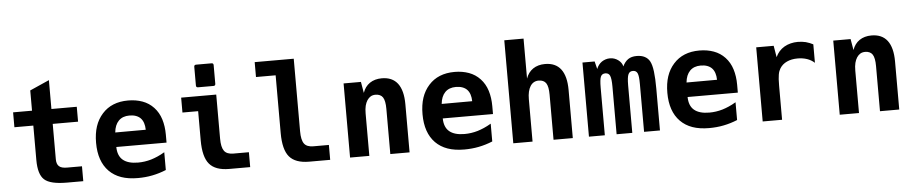

<svg xmlns="http://www.w3.org/2000/svg" viewBox="-44 -1088 6710 1411"><g transform="rotate(-5 3311.5 -382.5)"><path d="M403.8 2Q280.3 2 237.3 -37.6Q193.8 -76.7 193.8 -183.1V-437H54.2V-546.9H193.8V-696.3L336.9 -759.8V-546.9H523.9V-437H336.9V-176.3Q336.9 -140.1 355 -124Q364.7 -115.2 379.6 -111.6Q394.5 -107.9 414.1 -107.9H523.9V2H403.8Z M926.8 14.2Q855.5 14.2 803.5 -4.2Q751.5 -22.5 714.8 -59.6Q642.1 -133.8 642.1 -270.5Q642.1 -338.9 659.4 -391.1Q676.8 -443.4 711.9 -482.4Q781.2 -560.1 903.3 -560.1Q960.9 -560.1 1008.8 -542.7Q1056.6 -525.4 1091.3 -488.3Q1126 -451.2 1142.1 -399.7Q1158.2 -348.1 1158.2 -285.2V-227.1H787.6Q788.6 -162.1 825.7 -130.9Q863.3 -99.1 937.5 -99.1Q986.8 -99.1 1035.2 -113.3Q1057.6 -120.1 1082.5 -130.9Q1107.4 -141.6 1135.3 -158.2V-26.9Q1085.4 -6.3 1033.7 3.9Q1007.3 9.3 980.2 11.7Q953.1 14.2 926.8 14.2ZM1014.2 -334.5Q1013.2 -391.6 985.4 -420.4Q972.2 -434.1 951.4 -441.7Q930.7 -449.2 903.3 -449.2Q853 -449.2 823.7 -419.4Q794.4 -389.2 789.1 -334Z M1424.3 -611.8Q1409.7 -611.8 1409.7 -626.5V-764.2Q1409.7 -778.8 1424.3 -778.8H1538.1Q1552.7 -778.8 1552.7 -764.2V-626.5Q1552.7 -611.8 1538.1 -611.8ZM1600.6 5.9Q1498.5 5.9 1454.1 -46.9Q1409.7 -99.1 1409.7 -222.2V-437H1293.9V-546.9H1552.7V-222.2Q1552.7 -158.2 1572.8 -130.9Q1592.3 -104 1640.6 -104H1754.9V5.9Z M2190.9 3.9Q2088.9 3.9 2044.4 -48.8Q2000 -101.1 2000 -224.1V-649.9H1855V-759.8H2143.1V-224.1Q2143.1 -160.2 2163.1 -132.8Q2182.6 -106 2231 -106H2345.2V3.9H2190.9Z M2492.2 -546.9H2620.1L2634.3 -464.8Q2649.9 -510.3 2686 -535.2Q2722.7 -560.1 2774.9 -560.1Q2852.1 -560.1 2891.6 -508.8Q2931.2 -456.5 2931.2 -355V0H2789.1V-333Q2789.1 -393.1 2772.5 -418.5Q2764.2 -431.2 2750.2 -437.5Q2736.3 -443.8 2718.8 -443.8Q2697.8 -443.8 2682.9 -435.1Q2668 -426.3 2656.7 -409.2Q2646 -392.6 2640.1 -369.6Q2634.3 -346.7 2634.3 -313V0H2492.2Z M3335 14.2Q3263.7 14.2 3211.7 -4.2Q3159.7 -22.5 3123 -59.6Q3050.3 -133.8 3050.3 -270.5Q3050.3 -338.9 3067.6 -391.1Q3085 -443.4 3120.1 -482.4Q3189.5 -560.1 3311.5 -560.1Q3369.1 -560.1 3417 -542.7Q3464.8 -525.4 3499.5 -488.3Q3534.2 -451.2 3550.3 -399.7Q3566.4 -348.1 3566.4 -285.2V-227.1H3195.8Q3196.8 -162.1 3233.9 -130.9Q3271.5 -99.1 3345.7 -99.1Q3395 -99.1 3443.4 -113.3Q3465.8 -120.1 3490.7 -130.9Q3515.6 -141.6 3543.5 -158.2V-26.9Q3493.7 -6.3 3441.9 3.9Q3415.5 9.3 3388.4 11.7Q3361.3 14.2 3335 14.2ZM3422.4 -334.5Q3421.4 -391.6 3393.6 -420.4Q3380.4 -434.1 3359.6 -441.7Q3338.9 -449.2 3311.5 -449.2Q3261.2 -449.2 3231.9 -419.4Q3202.6 -389.2 3197.3 -334Z M3696.3 -759.8H3838.4V-464.8Q3854 -510.3 3890.1 -535.2Q3926.8 -560.1 3979 -560.1Q4056.2 -560.1 4095.7 -508.8Q4135.3 -456.5 4135.3 -355V0H3993.2V-333Q3993.2 -392.1 3976.6 -417.5Q3968.3 -430.2 3954.3 -436.5Q3940.4 -442.9 3922.4 -442.9Q3882.3 -442.9 3860.4 -408.7Q3838.4 -374 3838.4 -313V0H3696.3Z M4254.4 -546.9H4344.2L4358.4 -490.2Q4371.1 -522.9 4397.5 -541.5Q4409.7 -549.8 4425 -554.9Q4440.4 -560.1 4458 -560.1Q4491.2 -560.1 4518.1 -540.5Q4545.4 -520.5 4551.3 -492.2Q4567.4 -526.4 4592.3 -543.5Q4616.7 -560.1 4654.8 -560.1Q4690.4 -560.1 4714.6 -547.4Q4738.8 -534.7 4751.5 -511.2Q4765.6 -485.4 4772 -434.8Q4778.3 -384.3 4778.3 -308.1V0H4661.1V-351.1Q4661.1 -383.3 4658.9 -402.3Q4656.7 -421.4 4651.9 -432.1Q4642.6 -453.1 4618.2 -453.1Q4604 -453.1 4596.2 -447.3Q4588.4 -441.4 4584 -431.6Q4579.1 -421.4 4576.7 -401.6Q4574.2 -381.8 4574.2 -351.1V0H4458.5V-351.1Q4458.5 -410.2 4448.7 -432.1Q4439.5 -453.1 4414.6 -453.1Q4390.1 -453.1 4380.9 -432.6Q4371.6 -412.6 4371.6 -351.1V0H4254.4Z M5141.1 14.2Q5069.8 14.2 5017.8 -4.2Q4965.8 -22.5 4929.2 -59.6Q4856.4 -133.8 4856.4 -270.5Q4856.4 -338.9 4873.8 -391.1Q4891.1 -443.4 4926.3 -482.4Q4995.6 -560.1 5117.7 -560.1Q5175.3 -560.1 5223.1 -542.7Q5271 -525.4 5305.7 -488.3Q5340.3 -451.2 5356.4 -399.7Q5372.6 -348.1 5372.6 -285.2V-227.1H5002Q5002.9 -162.1 5040 -130.9Q5077.6 -99.1 5151.9 -99.1Q5201.2 -99.1 5249.5 -113.3Q5272 -120.1 5296.9 -130.9Q5321.8 -141.6 5349.6 -158.2V-26.9Q5299.8 -6.3 5248 3.9Q5221.7 9.3 5194.6 11.7Q5167.5 14.2 5141.1 14.2ZM5228.5 -334.5Q5227.5 -391.6 5199.7 -420.4Q5186.5 -434.1 5165.8 -441.7Q5145 -449.2 5117.7 -449.2Q5067.4 -449.2 5038.1 -419.4Q5008.8 -389.2 5003.4 -334Z M5536.1 -546.9H5665L5679.2 -461.9Q5700.7 -509.3 5743.7 -534.7Q5765.6 -547.4 5791 -553.7Q5816.4 -560.1 5843.8 -560.1Q5858.4 -560.1 5874 -558.3Q5889.6 -556.6 5902.8 -553.2Q5917 -549.3 5931.2 -543.7Q5945.3 -538.1 5956.1 -532.2V-396Q5932.6 -417.5 5901.4 -428.2Q5885.7 -433.6 5868.4 -436.3Q5851.1 -439 5832.5 -439Q5786.6 -439 5752.9 -423.3Q5718.8 -407.7 5700.2 -377.4Q5695.3 -369.6 5690.9 -358.4Q5686.5 -347.2 5684.1 -332Q5681.6 -317.9 5680.4 -299.3Q5679.2 -280.8 5679.2 -252V0H5536.1Z M6104.5 -546.9H6232.4L6246.6 -464.8Q6262.2 -510.3 6298.3 -535.2Q6335 -560.1 6387.2 -560.1Q6464.4 -560.1 6503.9 -508.8Q6543.5 -456.5 6543.5 -355V0H6401.4V-333Q6401.4 -393.1 6384.8 -418.5Q6376.5 -431.2 6362.5 -437.5Q6348.6 -443.8 6331.1 -443.8Q6310.1 -443.8 6295.2 -435.1Q6280.3 -426.3 6269 -409.2Q6258.3 -392.6 6252.4 -369.6Q6246.6 -346.7 6246.6 -313V0H6104.5Z"/></g></svg>

Font: Hack
Style: Bold
Weight: 700
Monospace: yes
Designer: Christopher Simpkins
Foundry: Christopher Simpkins
Version: Version 2.017